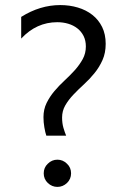

<svg xmlns="http://www.w3.org/2000/svg" viewBox="-20 -732 488 761"><path d="M163.6 -194.3Q159.2 -207 155.8 -227.3Q152.3 -247.6 152.3 -267.6Q152.3 -298.8 164.8 -324Q177.2 -349.1 195.8 -371.1Q214.4 -393.1 236.3 -413.3Q258.3 -433.6 276.9 -454.3Q295.4 -475.1 307.9 -497.8Q320.3 -520.5 320.3 -547.9Q320.3 -571.3 311.3 -589.4Q302.2 -607.4 286.6 -619.6Q271 -631.8 250.5 -637.9Q230 -644 207 -644Q124.5 -644 64 -579.1V-665Q138.7 -711.9 218.8 -711.9Q255.9 -711.9 288.6 -702.1Q321.3 -692.4 345.9 -673.1Q370.6 -653.8 384.8 -625Q398.9 -596.2 398.9 -558.1Q398.9 -522 386.2 -493.7Q373.5 -465.3 354.2 -441.7Q335 -418 312.5 -397.5Q290 -377 270.8 -356.7Q251.5 -336.4 238.8 -314.5Q226.1 -292.5 226.1 -266.1Q226.1 -243.7 231.4 -225.3Q236.8 -207 242.2 -194.3ZM207.5 8.8Q186 8.8 169.4 -6.8Q153.3 -22.5 153.3 -44.9Q153.3 -67.9 169.4 -83Q185.5 -99.1 207.5 -99.1Q229.5 -99.1 245.6 -83Q261.7 -67.9 261.7 -44.9Q261.7 -22.5 245.6 -6.8Q229 8.8 207.5 8.8Z"/></svg>

Font: Segoe UI Historic
Style: Regular
Weight: 400
Foundry: Microsoft Corporation
Version: Version 1.03